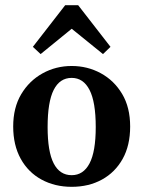

<svg xmlns="http://www.w3.org/2000/svg" viewBox="-20 -710 555 742"><path d="M257 12Q192 12 140.5 -16Q89 -44 60 -96.5Q31 -149 31 -221Q31 -294 62 -346Q93 -398 144.5 -426.5Q196 -455 257 -455Q318 -455 369.5 -427Q421 -399 452 -347Q483 -295 483 -221Q483 -148 454 -96Q425 -44 374 -16Q323 12 257 12ZM257 -33Q302 -33 326 -78.5Q350 -124 350 -219Q350 -316 326 -362.5Q302 -409 257 -409Q211 -409 187.5 -362.5Q164 -316 164 -219Q164 -124 187.5 -78.5Q211 -33 257 -33ZM378 -501 215 -633H299L137 -501L107 -529L232 -690H282L407 -529Z"/></svg>

Font: Lisu Bosa Black
Style: Regular
Weight: 900
Designer: David Morse, Annie Olsen, Victor Gaultney, Frank Grießhammer (Latin)
Foundry: SIL International
Version: Version 2.000